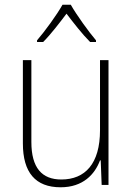

<svg xmlns="http://www.w3.org/2000/svg" viewBox="-20 -784 564 814"><path d="M280 -764H245C221 -721 170 -651 137 -613V-606H163C196 -639 234 -689 262 -726C291 -688 328 -640 362 -606H387V-613C357 -648 305 -720 280 -764ZM440 -529H404V-232C404 -90 341 -23 240 -23C158 -23 113 -72 113 -182V-529H77V-176C77 -53 130 10 237 10C332 10 382 -45 404 -104H407L411 0H440Z"/></svg>

Font: Noto Sans Bengali SemiCondensed ExtraLight
Style: Regular
Weight: 200
Width: 4
Designer: Joana Ranito - Universal Thirst; Jelle Bosma - Monotype Design Team
Foundry: Universal Thirst ehf.
Version: Version 3.000